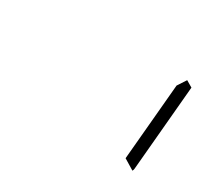

<svg xmlns="http://www.w3.org/2000/svg" viewBox="-94 -714 1005 884"><g transform="rotate(30 408.0 -271.5)"><path d="M683 -515 717 -495 677 -41Q677 -36 673 -28L617 -62L635 -265L653 -469Z"/></g></svg>

Font: DSEG7 Modern Mini
Style: Light Italic
Weight: 300
Italic angle: -5°
Designer: Keshikan(Twitter:@keshinomi_88pro)
Version: Version 0.46